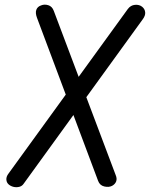

<svg xmlns="http://www.w3.org/2000/svg" viewBox="-20 -793 636 814"><path d="M18 -10Q8 -18 7 -31Q6 -44 16 -57L522 -755Q534 -771 552.5 -772.5Q571 -774 583 -764Q594 -755 595.5 -741Q597 -727 585 -711L81 -15Q74 -4 62 -1Q50 2 38.5 -0.5Q27 -3 18 -10ZM455 -5Q441 2 422 -2.5Q403 -7 396 -26L137 -717Q129 -738 134 -751.5Q139 -765 154 -770Q168 -776 184.5 -771Q201 -766 208 -747L470 -52Q477 -36 472.5 -24Q468 -12 455 -5Z"/></svg>

Font: Edu VIC WA NT Beginner Medium
Style: Regular
Weight: 500
Designer: Tina and Corey Anderson
Foundry: Google for Education
Version: Version 1.003